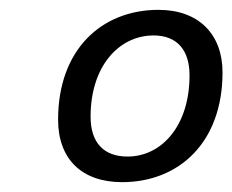

<svg xmlns="http://www.w3.org/2000/svg" viewBox="-20 -746 472 390"><path d="M228 -376C343 -376 432 -456 432 -599C432 -677 383 -726 302 -726C186 -726 98 -645 98 -503C98 -423 146 -376 228 -376ZM239 -428C191 -428 164 -456 164 -509C164 -612 222 -674 292 -674C339 -674 365 -645 365 -593C365 -490 308 -428 239 -428Z"/></svg>

Font: Geist Light
Style: Italic
Weight: 300
Italic angle: -12°
Designer: Basement.studio, Andrés Briganti, Mateo Zaragoza
Foundry: Basement.studio, Vercel, Andrés Briganti, Guido Ferreyra, Mateo Zaragoza
Version: Version 1.500